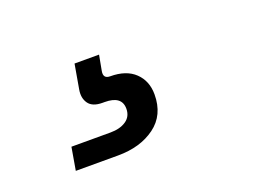

<svg xmlns="http://www.w3.org/2000/svg" viewBox="-53 -127 707 508"><g transform="rotate(-20 300.0 127.0)"><path d="M89 261 100 197H210Q237 197 254 185.5Q271 174 271 152Q271 116 223 116H217Q189 116 178 100.5Q167 85 171 62L183 -7H252L244 36Q240 57 260 57Q305 57 329.5 80.5Q354 104 354 142Q354 200 312.5 230.5Q271 261 208 261Z"/></g></svg>

Font: DM Mono Medium
Style: Italic
Weight: 500
Italic angle: -10°
Designer: Colophon Foundry
Foundry: Colophon Foundry
Version: Version 1.000; ttfautohint (v1.8.2.53-6de2)